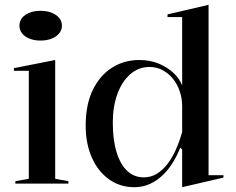

<svg xmlns="http://www.w3.org/2000/svg" viewBox="-20 -765 983 800"><path d="M149 -596Q123 -596 103 -604Q83 -612 72 -626Q61 -640 61 -658Q61 -677 72 -690.5Q83 -704 103 -712Q123 -720 149 -720Q175 -720 195 -712Q215 -704 226.5 -690.5Q238 -677 238 -658Q238 -640 226.5 -626Q215 -612 195 -604Q175 -596 149 -596ZM44 0V-10L100 -20V-470H38V-481L210 -515V-20L265 -10V0Z M849 -745V-35H911V-25L739 15V-142L731 -150Q720 -121 702.5 -91.5Q685 -62 661 -38Q637 -14 606.5 0.5Q576 15 540 15Q480 15 434 -18Q388 -51 362.5 -109Q337 -167 337 -241Q337 -330 367 -391Q397 -452 447.5 -483.5Q498 -515 560 -515Q606 -515 642.5 -499.5Q679 -484 704 -460Q729 -436 739 -409V-694H678V-705ZM603 -486Q557 -486 522.5 -455.5Q488 -425 469 -373Q450 -321 450 -254Q450 -181 466 -130Q482 -79 510.5 -52.5Q539 -26 579 -26Q609 -26 633.5 -41Q658 -56 678 -82Q698 -108 713 -142Q728 -176 739 -215V-323Q739 -355 729 -384.5Q719 -414 701 -436.5Q683 -459 658 -472.5Q633 -486 603 -486Z"/></svg>

Font: Kalnia
Style: Regular
Weight: 400
Designer: Frida Medrano
Foundry: Frida Medrano
Version: Version 1.105